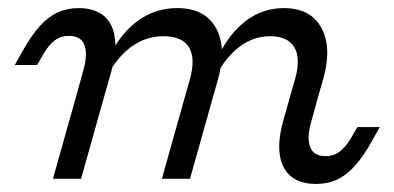

<svg xmlns="http://www.w3.org/2000/svg" viewBox="-20 -446 984 479"><path d="M441.9 -206.5 453.2 -246Q468.5 -300 451.6 -327.8Q434.7 -355.6 387.9 -355.6Q347.6 -355.6 314.1 -333.9Q280.6 -312.1 252.4 -266.9V-305.6Q283.1 -365.3 325.8 -395.6Q368.5 -425.8 421.8 -425.8Q490.3 -425.8 518.1 -377.4Q546 -329 524.2 -249.2L512.1 -206.5ZM704 -206.5 716.1 -248.4Q730.6 -300 714.5 -327.8Q698.4 -355.6 653.2 -355.6Q615.3 -355.6 582.7 -333.1Q550 -310.5 524.2 -266.9V-305.6Q554 -365.3 595.6 -395.6Q637.1 -425.8 687.9 -425.8Q754.8 -425.8 781.5 -377Q808.1 -328.2 787.1 -251.6L774.2 -206.5ZM170.2 -206.5 188.7 -273.4Q199.2 -312.1 190.3 -334.3Q181.5 -356.5 152.4 -356.5Q131.5 -356.5 116.5 -345.2Q101.6 -333.9 89.5 -312.9L72.6 -283.9H16.9L36.3 -318.5Q58.1 -357.3 79 -380.6Q100 -404 123.8 -414.9Q147.6 -425.8 175.8 -425.8Q214.5 -425.8 237.5 -407.7Q260.5 -389.5 266.1 -354.4Q271.8 -319.4 258.1 -269.4L240.3 -206.5ZM112.1 0 170.2 -206.5H240.3L182.3 0ZM383.9 0 441.9 -206.5H512.1L454 0ZM755.6 -139.5Q745.2 -100.8 754 -78.6Q762.9 -56.5 791.9 -56.5Q812.9 -56.5 827.8 -68.1Q842.7 -79.8 854.8 -100L871.8 -129H927.4L908.1 -94.4Q887.1 -56.5 865.7 -32.7Q844.4 -8.9 821 2Q797.6 12.9 768.5 12.9Q729.8 12.9 706.9 -5.2Q683.9 -23.4 678.2 -58.5Q672.6 -93.5 686.3 -143.5L704 -206.5H774.2Z"/></svg>

Font: Playfair 5pt SemiExpanded Light
Style: Italic
Weight: 300
Width: 6
Italic angle: -15.6°
Designer: Claus Eggers Sørensen
Foundry: Claus Eggers Sørensen
Version: Version 2.203